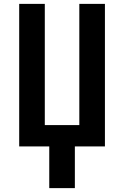

<svg xmlns="http://www.w3.org/2000/svg" viewBox="-20 -755 640 990"><path d="M234 215V0H79V-735H211V-110H389V-735H521V0H366V215Z"/></svg>

Font: Iosevka Aile Extrabold
Style: Regular
Weight: 800
Designer: Belleve Invis
Foundry: Belleve Invis
Version: Version 27.3.5; ttfautohint (v1.8.4)